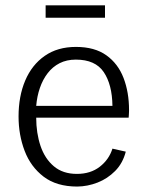

<svg xmlns="http://www.w3.org/2000/svg" viewBox="-20 -685 539 717"><path d="M268.6 11.7Q191.4 11.7 143.1 -25.1Q94.7 -62 72 -121.6Q49.3 -181.2 49.3 -250Q49.3 -325.7 74.2 -384.3Q99.1 -442.9 147 -476.3Q194.8 -509.8 263.7 -509.8Q333.5 -509.8 377.2 -478.5Q420.9 -447.3 441.4 -393.8Q461.9 -340.3 461.9 -273.9Q461.9 -272 461.7 -266.6Q461.4 -261.2 461.2 -255.6Q460.9 -250 460.4 -245.6H115.2Q115.2 -188 131.3 -140.1Q147.5 -92.3 181.2 -64Q214.8 -35.6 267.1 -35.6Q318.4 -35.6 352.8 -62.5Q387.2 -89.4 399.9 -129.9L449.7 -118.7Q438.5 -75.2 409.9 -46.4Q381.3 -17.6 344.2 -3.2Q307.1 11.2 268.6 11.7ZM115.2 -289.6H399.9Q398.9 -369.1 367.4 -415.8Q335.9 -462.4 263.2 -462.4Q229 -462.4 202.6 -449Q176.3 -435.5 158 -411.6Q139.6 -387.7 128.9 -356.4Q118.2 -325.2 115.2 -289.6ZM150.4 -618.7V-665H372.1V-618.7Z"/></svg>

Font: Pontano Sans Light
Style: Regular
Weight: 300
Designer: Vernon Adams
Foundry: Vernon Adams
Version: Version 2.001